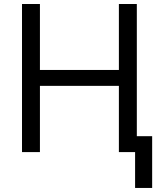

<svg xmlns="http://www.w3.org/2000/svg" viewBox="-20 -747 807 943"><path d="M88.1 -727.3H176.1V-403.4H563.9V-727.3H652V-78.1H727.3V176.1H643.5V0H563.9V-325.3H176.1V0H88.1Z"/></svg>

Font: Interop
Style: Regular
Weight: 400
Designer: Rasmus Andersson, Google, Jang Haemin
Foundry: jhaemin
Version: Version 1.008